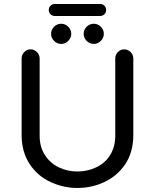

<svg xmlns="http://www.w3.org/2000/svg" viewBox="-20 -936 780 967"><path d="M225.6 -885.7Q225.6 -898.4 234.4 -907.2Q243.2 -916 255.9 -916H484.4Q497.1 -916 505.9 -907.2Q514.6 -898.4 514.6 -885.7Q514.6 -873 505.9 -864.3Q497.1 -855.5 484.4 -855.5H255.9Q243.2 -855.5 234.4 -864.3Q225.6 -873 225.6 -885.7ZM237.3 -765.6Q237.3 -786.1 252.4 -801.3Q267.6 -816.4 288.1 -816.4Q308.6 -816.4 323.7 -801.3Q338.9 -786.1 338.9 -765.6Q338.9 -745.1 323.7 -730Q308.6 -714.8 288.1 -714.8Q267.6 -714.8 252.4 -730Q237.3 -745.1 237.3 -765.6ZM401.4 -765.6Q401.4 -786.1 416.5 -801.3Q431.6 -816.4 452.1 -816.4Q472.7 -816.4 487.8 -801.3Q502.9 -786.1 502.9 -765.6Q502.9 -745.1 487.8 -730Q472.7 -714.8 452.1 -714.8Q431.6 -714.8 416.5 -730Q401.4 -745.1 401.4 -765.6ZM236.3 -18.6Q168.9 -48.8 128.9 -110.4Q88.9 -171.9 88.9 -255.9V-641.6Q88.9 -660.2 102.1 -673.8Q115.2 -687.5 133.8 -687.5Q152.3 -687.5 166 -673.8Q179.7 -660.2 179.7 -641.6V-252.9Q179.7 -193.4 207 -154.3Q232.4 -114.3 275.9 -93.3Q319.3 -72.3 370.1 -72.3Q419.9 -72.3 463.9 -92.8Q509.8 -114.3 535.2 -155.8Q560.5 -197.3 560.5 -252.9V-641.6Q560.5 -660.2 573.7 -673.8Q586.9 -687.5 605.5 -687.5Q624 -687.5 637.7 -673.8Q651.4 -660.2 651.4 -641.6V-255.9Q651.4 -169.9 610.4 -108.4Q570.3 -49.8 506.3 -19.5Q442.4 10.7 370.1 10.7Q299.8 10.7 236.3 -18.6Z"/></svg>

Font: jf-openhuninn-1.1
Style: Regular
Weight: 400
Designer: [Kosugi Maru]
      Designed by Motoya company      

      [Varela Round]
      Joe Prince(Latin component); Avraham Co
Foundry: justfont CO.,LTD.
Version: 1.1